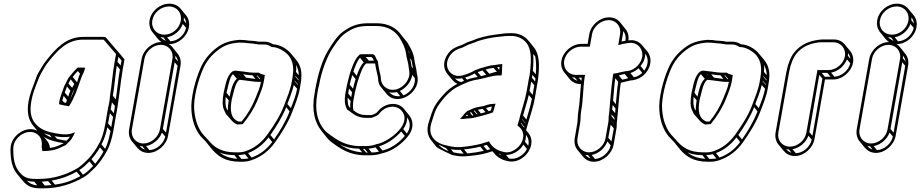

<svg xmlns="http://www.w3.org/2000/svg" viewBox="-20 -769 4991 1041"><path d="M564 -173 551 -97C543 -54 533 -16 515 13C500 42 480 69 461 90C438 112 420 132 395 146C338 178 272 201 190 201H171C129 201 109 192 87 166C61 136 53 100 52 49V34C54 -31 137 -79 185 -39C199 -27 207 -11 207 10L206 24C206 34 208 43 210 50H217C239 50 273 46 292 38C306 32 322 24 336 18C344 11 351 2 358 -4L366 -13C371 -21 375 -28 380 -37L387 -52L371 -46C337 -34 290 -44 258 -51C217 -60 191 -76 170 -101C148 -128 140 -166 150 -221C156 -257 170 -294 183 -326C189 -343 196 -358 202 -370C219 -398 224 -412 245 -437C290 -493 343 -554 429 -554H531C535 -554 539 -554 543 -553L609 -476L601 -431C590 -371 586 -305 576 -246C575 -221 570 -203 564 -173ZM354 -193C380 -231 400 -286 416 -334C422 -352 428 -366 434 -377L435 -380L442 -402L402 -403C386 -390 369 -368 358 -355C348 -343 343 -330 336 -317C327 -303 320 -277 316 -267C312 -257 304 -234 302 -221L300 -204C317 -199 335 -196 354 -193ZM218 -27C245 -9 283 1 326 7C300 19 285 29 251 33C249 18 244 5 235 -6ZM362 -277C357 -268 353 -255 350 -245L331 -267C334 -276 339 -290 343 -300ZM371 -293 351 -316C356 -325 359 -332 363 -339L383 -314C378 -306 375 -300 371 -293ZM343 -227C341 -223 340 -217 338 -211C334 -212 331 -213 327 -214L318 -224C320 -231 322 -240 325 -249ZM227 12 222 5V4C224 6 225 9 227 12ZM261 -23C244 -29 230 -37 218 -47C228 -43 238 -40 250 -37ZM289 -16 276 -31C301 -26 330 -23 359 -28C354 -20 348 -13 341 -6C322 -8 304 -13 289 -16ZM630 -393C621 -340 616 -283 608 -230L592 -250C601 -302 605 -360 613 -413ZM634 -414 617 -434 622 -461 639 -441ZM603 -194C601 -183 600 -170 597 -155L580 -176C583 -190 585 -203 587 -214ZM593 -135 583 -80 566 -100 576 -155ZM579 -59C572 -22 564 11 550 38L530 14C545 -13 555 -44 562 -79ZM541 53C528 77 512 100 496 119L476 94C493 75 509 53 522 30ZM485 131C466 150 451 166 430 178L410 153C431 140 448 123 465 106ZM416 186C374 209 332 225 278 232L260 210C313 201 354 185 395 162ZM259 234C246 235 237 237 223 237L206 216C217 215 226 214 241 213ZM182 236C157 234 141 226 126 211C137 214 151 216 166 216ZM646 -396 655 -447 626 -482 624 -484 553 -567C547 -569 540 -569 533 -569H431C338 -569 282 -504 234 -445C212 -418 205 -401 189 -376C181 -363 175 -345 169 -328C157 -296 142 -259 135 -221C125 -164 133 -121 158 -90L182 -60C124 -91 39 -36 37 36V51C38 104 47 144 75 177L104 212C128 240 153 252 198 252H217C302 252 372 227 430 194C458 179 478 156 500 135C521 111 541 84 557 54C576 22 587 -18 595 -62L608 -138C625 -222 631 -309 646 -396ZM398 -323 374 -352C382 -362 392 -374 402 -384L414 -369C408 -357 403 -339 398 -323ZM420 -388H422L421 -386ZM388 -295C380 -272 369 -248 359 -228C364 -239 373 -267 378 -275C383 -281 385 -290 388 -295Z M791 -659C787 -634 793 -611 807 -594L836 -558C842 -551 849 -545 857 -540C856 -540 856 -541 855 -541C805 -541 757 -499 748 -450L680 -67C676 -42 682 -19 696 -2L725 33C739 49 759 60 784 60C834 60 882 17 891 -32L959 -415C963 -440 956 -462 943 -478L914 -514C909 -521 903 -526 895 -530H898C948 -530 995 -571 1004 -621C1009 -647 1002 -670 988 -687L959 -722C945 -739 924 -749 898 -749C848 -749 800 -710 791 -659ZM915 -450 847 -67C840 -26 799 9 758 9C717 9 688 -26 695 -67L763 -450C770 -491 811 -526 852 -526C893 -526 922 -491 915 -450ZM943 -412 880 -50 863 -70 927 -432ZM945 -436 930 -453C931 -458 931 -462 931 -467C938 -458 943 -448 945 -436ZM876 -29C868 10 829 43 790 45L772 23C810 16 845 -14 858 -50ZM766 42C755 38 745 32 738 23C742 24 747 24 752 24ZM989 -618C980 -578 944 -547 904 -545L886 -567C924 -574 958 -602 971 -639ZM990 -642 976 -659C977 -665 977 -670 977 -675C984 -666 989 -655 990 -642ZM880 -548C868 -552 858 -559 850 -568C855 -567 860 -566 866 -566ZM960 -656C953 -614 913 -581 871 -581C828 -581 798 -616 806 -659C813 -701 854 -734 896 -734C939 -734 968 -699 960 -656Z M1280 -553H1279C1228 -549 1190 -537 1155 -510C1118 -482 1086 -445 1066 -397C1040 -338 1012 -236 1018 -169C1022 -113 1039 -66 1068 -30C1076 -21 1088 -10 1096 -1L1125 35C1159 77 1200 108 1283 108C1305 109 1325 106 1342 100C1396 82 1438 49 1471 3C1505 -45 1543 -104 1566 -166C1580 -203 1598 -244 1606 -291L1610 -315C1620 -373 1613 -411 1587 -443L1558 -478C1546 -493 1530 -505 1513 -514C1499 -521 1482 -528 1460 -529C1448 -537 1432 -543 1415 -543H1385C1385 -543 1383 -542 1381 -543C1366 -547 1344 -548 1327 -549C1313 -551 1303 -553 1280 -553ZM1453 -514H1455C1474 -514 1490 -507 1504 -500C1554 -474 1580 -429 1566 -350L1562 -326C1554 -281 1537 -242 1523 -204C1501 -144 1464 -87 1430 -40C1399 3 1361 34 1311 51C1296 56 1278 58 1257 57C1178 57 1141 29 1108 -11L1094 -26C1058 -61 1038 -111 1033 -173C1027 -236 1055 -336 1080 -393C1099 -438 1128 -472 1163 -498C1195 -523 1228 -535 1277 -538C1298 -538 1307 -537 1323 -535C1340 -534 1359 -532 1375 -529C1377 -529 1380 -528 1382 -528H1412C1428 -528 1441 -522 1453 -514ZM1383 -375H1355C1332 -375 1307 -381 1282 -383C1272 -384 1264 -385 1258 -386H1256C1249 -386 1246 -385 1241 -382C1207 -359 1201 -298 1192 -263C1186 -227 1184 -194 1196 -170C1200 -161 1204 -150 1212 -143C1228 -127 1240 -104 1267 -94H1269L1294 -96H1296C1329 -135 1359 -183 1380 -235C1392 -266 1404 -292 1411 -330L1416 -362C1403 -365 1393 -368 1383 -375ZM1236 -227C1247 -267 1255 -322 1278 -336H1283C1290 -335 1298 -334 1308 -333C1331 -331 1357 -325 1382 -325H1395C1389 -292 1378 -269 1366 -239C1347 -191 1322 -148 1290 -110H1273C1233 -126 1225 -166 1236 -227ZM1392 -340H1387L1371 -360H1375ZM1365 -341C1348 -343 1331 -346 1314 -348L1299 -366C1315 -364 1332 -361 1349 -361ZM1291 -350 1290 -351 1275 -369H1276ZM1220 -225C1217 -206 1215 -187 1216 -170L1209 -179C1202 -195 1201 -217 1204 -244ZM1225 -245 1208 -266C1218 -302 1224 -349 1243 -367L1264 -342C1240 -320 1232 -278 1225 -245ZM1599 -337C1599 -336 1598 -334 1598 -333L1582 -353V-357ZM1600 -361 1585 -379C1587 -393 1587 -405 1585 -417C1594 -401 1600 -383 1600 -361ZM1595 -312 1594 -309 1578 -329V-332ZM1591 -288C1584 -250 1570 -216 1557 -183L1538 -205C1550 -237 1564 -270 1573 -308ZM1550 -165C1529 -110 1497 -57 1466 -13L1446 -37C1477 -81 1510 -133 1532 -188ZM1456 1C1427 40 1390 69 1344 85L1325 61C1370 44 1407 14 1436 -24ZM1327 90C1316 92 1303 93 1289 93L1272 72C1285 71 1297 70 1308 67ZM1267 92C1223 89 1195 77 1171 58C1193 67 1218 72 1251 72Z M2018 14C2001 20 1983 23 1963 23H1933C1852 23 1804 -12 1759 -46C1750 -52 1743 -60 1736 -68C1701 -111 1685 -174 1700 -258L1704 -283C1706 -293 1709 -303 1711 -313C1723 -379 1746 -442 1773 -491C1795 -525 1818 -562 1846 -584C1883 -611 1914 -628 1975 -628H2020C2082 -628 2122 -601 2145 -566C2160 -542 2177 -512 2181 -480C2184 -453 2195 -427 2196 -403L2199 -383C2206 -337 2168 -297 2134 -286C2088 -271 2052 -300 2046 -334L2044 -355C2038 -381 2031 -409 2029 -437C2020 -447 2019 -457 2011 -470C2008 -472 2005 -473 2002 -475H1948C1943 -475 1936 -475 1931 -474C1904 -451 1891 -411 1880 -379C1872 -356 1867 -330 1861 -307L1852 -259C1847 -228 1849 -199 1860 -180C1861 -177 1862 -174 1865 -173C1880 -164 1893 -151 1911 -142C1913 -140 1918 -139 1921 -138L1932 -134C1940 -132 1952 -130 1960 -130H1994C2007 -135 2020 -138 2032 -148C2049 -170 2067 -184 2093 -189C2121 -194 2144 -185 2158 -168C2216 -98 2095 -8 2036 9L2045 21C2088 6 2127 -24 2155 -56L2175 -32C2147 1 2108 31 2065 44C2062 45 2057 46 2054 47L2035 24C2038 23 2042 22 2045 21C2042 17 2040 13 2036 9C2030 11 2025 12 2019 13ZM1959 -146H1958C1951 -146 1946 -146 1939 -148L1928 -152C1917 -156 1906 -163 1896 -171C1893 -186 1893 -205 1896 -224L1905 -271C1911 -294 1916 -319 1924 -341C1934 -371 1946 -407 1965 -425H1974H2014C2017 -400 2024 -375 2029 -351L2031 -330C2033 -318 2038 -305 2047 -295L2076 -260C2134 -189 2258 -265 2244 -352L2240 -372C2238 -398 2229 -424 2226 -449C2222 -485 2202 -516 2187 -541L2158 -576C2133 -614 2089 -643 2022 -643H1977C1913 -643 1877 -624 1838 -596C1805 -571 1782 -532 1760 -497C1725 -440 1703 -361 1689 -283L1685 -258C1669 -169 1687 -104 1724 -58L1753 -22C1760 -13 1769 -5 1778 2C1823 36 1875 73 1960 73H1990C2013 73 2034 68 2053 62C2108 50 2159 11 2191 -29C2225 -69 2222 -115 2199 -143L2170 -179C2153 -199 2126 -210 2093 -204C2062 -198 2041 -181 2022 -158C2016 -153 2008 -150 1994 -145H1962C1962 -145 1960 -146 1959 -146ZM1974 58H1965L1948 38H1957ZM1995 58 1978 37C1991 36 2004 33 2016 30L2035 53C2021 56 2009 58 1995 58ZM1944 57C1893 53 1855 36 1822 14C1851 28 1885 37 1927 37ZM2211 -443C2213 -427 2217 -412 2220 -398L2211 -409C2210 -424 2206 -439 2203 -453ZM2201 -480 2196 -486C2196 -489 2196 -492 2195 -495ZM2229 -346C2235 -303 2201 -265 2168 -252L2148 -276C2179 -290 2210 -324 2215 -363ZM2150 -248C2124 -244 2103 -254 2090 -269C2102 -266 2117 -266 2132 -270ZM1980 -440 1963 -460H1994L2003 -450C2004 -447 2005 -444 2007 -440ZM1952 -431C1934 -412 1922 -383 1914 -358L1896 -381C1905 -408 1916 -438 1932 -456ZM1908 -340C1902 -323 1898 -305 1894 -288L1876 -310C1880 -327 1885 -345 1890 -362ZM1889 -269C1887 -260 1886 -251 1884 -242L1868 -262C1870 -271 1870 -280 1872 -289ZM1881 -221C1879 -208 1878 -195 1879 -184C1866 -193 1864 -217 1865 -240ZM2186 -45 2166 -69C2182 -90 2188 -112 2187 -132C2205 -110 2208 -77 2186 -45ZM2045 21C2055 33 2063 41 2065 44C2063 42 2056 35 2045 21ZM1911 -142C1947 -98 2002 -32 2036 9C2012 -20 1972 -68 1911 -142ZM1879 -181Z M2521 -127C2538 -127 2558 -132 2571 -136L2589 -140C2611 -147 2631 -151 2653 -160C2658 -176 2663 -192 2667 -207L2658 -206C2634 -206 2618 -199 2601 -194C2578 -190 2552 -186 2534 -176L2514 -167C2502 -158 2492 -145 2484 -135L2474 -124H2490C2501 -125 2512 -126 2521 -127ZM2734 -574H2753C2788 -574 2815 -559 2833 -538C2862 -503 2861 -447 2854 -381C2853 -368 2851 -357 2848 -345L2835 -272C2827 -227 2811 -182 2800 -141L2795 -120C2793 -112 2790 -105 2788 -98L2786 -88C2810 -72 2828 -43 2810 -1C2796 32 2750 68 2708 54C2671 46 2646 26 2631 -3C2629 -2 2626 0 2624 0H2623L2587 11C2555 19 2519 25 2481 28C2454 31 2429 26 2407 21C2344 10 2293 -30 2321 -109C2331 -140 2339 -170 2353 -192C2382 -235 2420 -280 2468 -302L2487 -311C2514 -324 2538 -333 2571 -338C2609 -344 2646 -360 2685 -360H2699L2701 -370C2702 -389 2703 -405 2703 -422C2686 -420 2675 -419 2661 -416C2638 -416 2615 -407 2599 -403C2584 -400 2570 -393 2555 -388C2536 -376 2510 -366 2487 -360C2423 -343 2376 -410 2422 -471C2439 -493 2459 -503 2487 -511C2504 -519 2519 -528 2534 -532C2551 -537 2565 -545 2580 -549C2606 -557 2641 -565 2671 -568C2689 -569 2714 -574 2734 -574ZM2650 51 2660 63C2677 84 2701 98 2731 104C2783 118 2836 80 2853 38C2869 2 2861 -28 2845 -48L2832 -63C2834 -69 2836 -76 2838 -83L2844 -104C2855 -144 2872 -190 2880 -237L2892 -309C2895 -321 2897 -334 2898 -347C2906 -416 2905 -476 2874 -513L2845 -549C2825 -573 2795 -589 2756 -589H2737C2715 -589 2690 -584 2672 -582C2641 -579 2605 -571 2578 -563C2561 -558 2546 -550 2532 -546C2514 -541 2500 -533 2484 -525C2456 -516 2430 -506 2410 -479C2380 -439 2383 -396 2405 -369L2434 -334C2441 -326 2450 -319 2460 -314C2430 -300 2403 -277 2381 -252C2366 -235 2352 -219 2340 -198C2324 -173 2316 -141 2306 -111C2291 -67 2298 -33 2318 -8L2347 28C2354 36 2430 71 2430 71C2452 76 2480 81 2509 78C2547 75 2585 70 2618 61ZM2674 -380C2659 -378 2645 -372 2633 -369L2613 -392C2627 -396 2643 -400 2656 -401ZM2616 -364C2607 -361 2597 -358 2588 -356L2570 -378C2579 -381 2588 -384 2596 -387ZM2882 -463C2887 -436 2888 -402 2885 -366L2869 -385C2872 -417 2873 -448 2871 -476ZM2883 -343C2883 -338 2882 -332 2881 -327L2864 -348L2867 -363ZM2877 -307 2868 -255 2851 -275 2860 -327ZM2864 -234C2857 -196 2844 -157 2834 -121L2816 -143C2825 -177 2838 -215 2847 -254ZM2829 -102 2828 -100 2810 -122 2811 -123ZM2823 -81C2823 -80 2822 -78 2822 -77L2804 -100C2804 -101 2805 -102 2805 -103ZM2837 39C2821 71 2779 100 2739 90L2724 71C2763 71 2800 46 2818 15ZM2844 21 2826 -1C2831 -14 2832 -26 2832 -37C2844 -23 2850 -3 2844 21ZM2697 74C2692 71 2687 67 2683 63C2686 64 2688 65 2691 66ZM2603 49C2576 55 2545 60 2514 63L2496 41C2527 38 2557 33 2584 26ZM2621 45 2601 22 2619 16 2638 40ZM2494 64C2474 64 2455 61 2438 57L2425 40C2441 43 2459 45 2477 43ZM2412 50C2389 43 2371 31 2358 15C2375 23 2392 31 2398 34ZM2629 -166 2615 -183C2626 -186 2635 -190 2647 -191C2645 -185 2643 -178 2641 -170C2637 -168 2633 -167 2629 -166ZM2612 -161C2604 -159 2596 -156 2587 -154L2571 -174C2580 -176 2589 -177 2597 -179ZM2540 -143 2528 -158 2534 -161 2547 -144C2544 -143 2543 -143 2540 -143ZM2565 -149 2549 -168C2550 -168 2552 -170 2553 -170L2569 -150C2568 -150 2566 -149 2565 -149ZM2518 -141C2514 -141 2509 -140 2505 -140C2507 -142 2509 -145 2512 -148ZM2512 -337 2502 -349C2520 -354 2537 -361 2554 -371L2570 -352C2548 -348 2530 -344 2512 -337ZM2496 -331C2491 -329 2486 -326 2481 -324C2467 -327 2455 -334 2447 -344C2458 -342 2472 -342 2485 -345ZM2675 -404C2679 -405 2682 -405 2688 -406C2688 -401 2687 -395 2687 -390Z M3342 -584 3332 -524 3342 -527C3354 -530 3365 -533 3376 -534L3389 -536C3452 -545 3491 -471 3438 -414C3422 -397 3404 -387 3384 -384L3372 -383C3355 -380 3336 -375 3322 -372C3317 -372 3310 -370 3305 -369C3296 -316 3293 -268 3288 -219C3285 -186 3285 -167 3280 -136C3280 -127 3280 -118 3279 -111L3263 -19C3256 22 3215 57 3174 57C3133 57 3104 22 3111 -19L3125 -100C3129 -123 3127 -145 3131 -167C3143 -233 3140 -296 3152 -363H3102C3061 -363 3032 -399 3039 -440C3046 -481 3087 -516 3129 -516H3178L3190 -584C3197 -625 3239 -660 3280 -660C3321 -660 3349 -625 3342 -584ZM3116 -167C3112 -144 3113 -119 3110 -100L3096 -19C3092 6 3098 28 3112 45L3141 80C3155 97 3175 108 3200 108C3249 108 3298 65 3307 16L3323 -76C3324 -84 3324 -92 3324 -102C3326 -112 3327 -124 3327 -133C3330 -150 3330 -167 3332 -185C3337 -232 3338 -272 3346 -321H3349H3350C3367 -325 3383 -330 3400 -333L3412 -334C3437 -339 3459 -349 3478 -370C3515 -410 3514 -460 3490 -490L3460 -525C3444 -544 3419 -555 3387 -550C3391 -574 3384 -596 3371 -612L3342 -648C3328 -665 3307 -675 3282 -675C3232 -675 3184 -633 3175 -584L3166 -531H3132C3082 -531 3033 -490 3024 -440C3020 -415 3026 -393 3040 -376L3069 -340C3083 -323 3104 -313 3129 -313H3130C3125 -265 3124 -213 3116 -167ZM3462 -374C3448 -361 3434 -353 3417 -350L3398 -373C3414 -378 3429 -387 3442 -399ZM3473 -386 3453 -411C3471 -433 3479 -456 3478 -478C3497 -455 3497 -418 3473 -386ZM3386 -345C3375 -342 3363 -339 3354 -337L3335 -360C3346 -363 3356 -366 3367 -368ZM3332 -325C3325 -282 3323 -243 3319 -204L3304 -223C3308 -265 3310 -302 3316 -345ZM3317 -181C3316 -172 3316 -163 3315 -156L3299 -175C3300 -183 3301 -192 3302 -200ZM3309 -98V-97L3294 -114V-115ZM3311 -120 3295 -140C3295 -143 3296 -145 3296 -148L3312 -129C3312 -126 3311 -123 3311 -120ZM3308 -73 3295 -2 3278 -22 3291 -93ZM3291 19C3283 57 3245 91 3206 93L3188 71C3226 64 3260 34 3273 -2ZM3182 90C3171 86 3161 80 3154 71C3158 72 3163 72 3168 72ZM3111 -331C3100 -335 3089 -341 3082 -350C3087 -349 3091 -349 3096 -349ZM3371 -548C3364 -547 3358 -546 3350 -544L3357 -584C3358 -590 3359 -595 3359 -601C3370 -587 3375 -569 3371 -548ZM3118 -348H3134C3133 -343 3133 -337 3132 -331Z M3817 -553H3816C3765 -549 3727 -537 3692 -510C3655 -482 3623 -445 3603 -397C3577 -338 3549 -236 3555 -169C3559 -113 3576 -66 3605 -30C3613 -21 3625 -10 3633 -1L3662 35C3696 77 3737 108 3820 108C3842 109 3862 106 3879 100C3933 82 3975 49 4008 3C4042 -45 4080 -104 4103 -166C4117 -203 4135 -244 4143 -291L4147 -315C4157 -373 4150 -411 4124 -443L4095 -478C4083 -493 4067 -505 4050 -514C4036 -521 4019 -528 3997 -529C3985 -537 3969 -543 3952 -543H3922C3922 -543 3920 -542 3918 -543C3903 -547 3881 -548 3864 -549C3850 -551 3840 -553 3817 -553ZM3990 -514H3992C4011 -514 4027 -507 4041 -500C4091 -474 4117 -429 4103 -350L4099 -326C4091 -281 4074 -242 4060 -204C4038 -144 4001 -87 3967 -40C3936 3 3898 34 3848 51C3833 56 3815 58 3794 57C3715 57 3678 29 3645 -11L3631 -26C3595 -61 3575 -111 3570 -173C3564 -236 3592 -336 3617 -393C3636 -438 3665 -472 3700 -498C3732 -523 3765 -535 3814 -538C3835 -538 3844 -537 3860 -535C3877 -534 3896 -532 3912 -529C3914 -529 3917 -528 3919 -528H3949C3965 -528 3978 -522 3990 -514ZM3920 -375H3892C3869 -375 3844 -381 3819 -383C3809 -384 3801 -385 3795 -386H3793C3786 -386 3783 -385 3778 -382C3744 -359 3738 -298 3729 -263C3723 -227 3721 -194 3733 -170C3737 -161 3741 -150 3749 -143C3765 -127 3777 -104 3804 -94H3806L3831 -96H3833C3866 -135 3896 -183 3917 -235C3929 -266 3941 -292 3948 -330L3953 -362C3940 -365 3930 -368 3920 -375ZM3773 -227C3784 -267 3792 -322 3815 -336H3820C3827 -335 3835 -334 3845 -333C3868 -331 3894 -325 3919 -325H3932C3926 -292 3915 -269 3903 -239C3884 -191 3859 -148 3827 -110H3810C3770 -126 3762 -166 3773 -227ZM3929 -340H3924L3908 -360H3912ZM3902 -341C3885 -343 3868 -346 3851 -348L3836 -366C3852 -364 3869 -361 3886 -361ZM3828 -350 3827 -351 3812 -369H3813ZM3757 -225C3754 -206 3752 -187 3753 -170L3746 -179C3739 -195 3738 -217 3741 -244ZM3762 -245 3745 -266C3755 -302 3761 -349 3780 -367L3801 -342C3777 -320 3769 -278 3762 -245ZM4136 -337C4136 -336 4135 -334 4135 -333L4119 -353V-357ZM4137 -361 4122 -379C4124 -393 4124 -405 4122 -417C4131 -401 4137 -383 4137 -361ZM4132 -312 4131 -309 4115 -329V-332ZM4128 -288C4121 -250 4107 -216 4094 -183L4075 -205C4087 -237 4101 -270 4110 -308ZM4087 -165C4066 -110 4034 -57 4003 -13L3983 -37C4014 -81 4047 -133 4069 -188ZM3993 1C3964 40 3927 69 3881 85L3862 61C3907 44 3944 14 3973 -24ZM3864 90C3853 92 3840 93 3826 93L3809 72C3822 71 3834 70 3845 67ZM3804 92C3760 89 3732 77 3708 58C3730 67 3755 72 3788 72Z M4399 -550C4336 -538 4284 -501 4261 -439L4252 -414C4249 -403 4246 -391 4243 -376L4185 -50C4181 -25 4187 -2 4201 15L4230 50C4244 66 4264 77 4289 77C4339 77 4387 35 4396 -15L4453 -338H4498C4547 -338 4596 -380 4605 -429C4609 -454 4603 -476 4589 -493L4560 -528C4546 -545 4526 -555 4501 -555H4439C4428 -555 4414 -553 4399 -550ZM4200 -50 4258 -376C4263 -403 4267 -416 4275 -437C4296 -492 4341 -525 4400 -536C4414 -539 4426 -540 4436 -540H4498C4539 -540 4568 -505 4561 -464C4554 -423 4513 -389 4472 -389H4412L4352 -50C4345 -8 4305 26 4263 26C4221 26 4193 -8 4200 -50ZM4590 -426C4582 -388 4543 -355 4504 -353L4486 -375C4524 -382 4558 -411 4572 -447ZM4591 -450 4577 -467C4578 -472 4578 -476 4578 -481C4585 -472 4589 -462 4591 -450ZM4483 -353H4452L4435 -374H4466ZM4439 -343 4385 -33 4368 -53 4422 -363ZM4381 -12C4372 28 4335 60 4295 62L4277 40C4315 33 4350 4 4363 -33ZM4271 59C4259 55 4250 49 4243 40C4248 41 4252 41 4257 41Z M4736 -659C4732 -634 4738 -611 4752 -594L4781 -558C4787 -551 4794 -545 4802 -540C4801 -540 4801 -541 4800 -541C4750 -541 4702 -499 4693 -450L4625 -67C4621 -42 4627 -19 4641 -2L4670 33C4684 49 4704 60 4729 60C4779 60 4827 17 4836 -32L4904 -415C4908 -440 4901 -462 4888 -478L4859 -514C4854 -521 4848 -526 4840 -530H4843C4893 -530 4940 -571 4949 -621C4954 -647 4947 -670 4933 -687L4904 -722C4890 -739 4869 -749 4843 -749C4793 -749 4745 -710 4736 -659ZM4860 -450 4792 -67C4785 -26 4744 9 4703 9C4662 9 4633 -26 4640 -67L4708 -450C4715 -491 4756 -526 4797 -526C4838 -526 4867 -491 4860 -450ZM4888 -412 4825 -50 4808 -70 4872 -432ZM4890 -436 4875 -453C4876 -458 4876 -462 4876 -467C4883 -458 4888 -448 4890 -436ZM4821 -29C4813 10 4774 43 4735 45L4717 23C4755 16 4790 -14 4803 -50ZM4711 42C4700 38 4690 32 4683 23C4687 24 4692 24 4697 24ZM4934 -618C4925 -578 4889 -547 4849 -545L4831 -567C4869 -574 4903 -602 4916 -639ZM4935 -642 4921 -659C4922 -665 4922 -670 4922 -675C4929 -666 4934 -655 4935 -642ZM4825 -548C4813 -552 4803 -559 4795 -568C4800 -567 4805 -566 4811 -566ZM4905 -656C4898 -614 4858 -581 4816 -581C4773 -581 4743 -616 4751 -659C4758 -701 4799 -734 4841 -734C4884 -734 4913 -699 4905 -656Z"/></svg>

Font: Blanket
Style: Ugh
Weight: 900
Foundry: Cannot Into Space Fonts
Version: Version 0.9